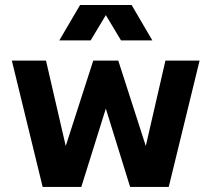

<svg xmlns="http://www.w3.org/2000/svg" viewBox="-20 -740 837 760"><path d="M148.9 0 26.9 -500H162.1L240.2 -162.1L349.1 -500H448.2L557.1 -162.1L634.8 -500H770L647.9 0H495.1L398.9 -310.1L301.8 0ZM214.8 -580.1 296.9 -720.2H501L583 -580.1H459L398.9 -680.2L338.9 -580.1Z"/></svg>

Font: Uncut Sans
Style: Bold
Weight: 700
Designer: Kasper Nordkvist
Foundry: UNCUT.wtf
Version: Version 1.304;Glyphs 3.2 (3246)